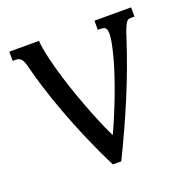

<svg xmlns="http://www.w3.org/2000/svg" viewBox="-101 -614 702 719"><g transform="rotate(-20 250.0 -254.5)"><path d="M263.2 10.7H229.5Q197.3 -53.7 169.7 -117.9Q142.1 -182.1 120.1 -241.5Q98.1 -300.8 82 -352.3Q65.9 -403.8 56.6 -442.9Q53.2 -457 48.8 -465.1Q44.4 -473.1 39.6 -476.8Q34.7 -480.5 30.3 -481.2Q25.9 -481.9 22.9 -481.9H9.8V-518.6H127.9Q130.4 -487.3 139.9 -447Q149.4 -406.7 162.4 -364Q175.3 -321.3 190.7 -278.3Q206.1 -235.4 220.7 -198.5Q235.4 -161.6 247.6 -133.8Q259.8 -106 267.1 -92.8Q280.3 -121.1 294.4 -154.8Q308.6 -188.5 321.8 -223.1Q335 -257.8 346.4 -291.5Q357.9 -325.2 365.7 -353.5Q376 -391.1 380.6 -415Q385.3 -439 385.3 -453.1Q385.3 -470.2 379.6 -476.1Q374 -481.9 364.3 -481.9H349.1V-518.6H495.1V-481.9H481Q475.6 -481.9 471.2 -480.5Q466.8 -479 462.2 -472.4Q457.5 -465.8 451.9 -452.1Q446.3 -438.5 438.5 -413.6Q404.3 -308.1 360.4 -202.9Q316.4 -97.7 263.2 10.7Z"/></g></svg>

Font: Arian AMU Serif
Style: Regular
Weight: 400
Designer: Ruben Hakobyan (Tarumian)
Foundry: Ruben Hakobyan (Tarumian)
Version: Version 1.002